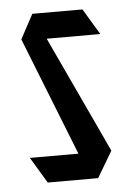

<svg xmlns="http://www.w3.org/2000/svg" viewBox="-43 -542 393 576"><g transform="rotate(-5 153.5 -254.0)"><path d="M85.2 -430.1 75.8 -508.3H226.8L273.2 -431.1V-430.1ZM184.8 -58.8 36.3 -434.7 75.8 -508.3 276 -79.3V-78.3ZM77.8 0 31.4 -77.3V-78.3H276L229.6 0Z"/></g></svg>

Font: Foldit Thin
Style: Regular
Weight: 100
Designer: Sophia Tai
Foundry: Sophia Tai
Version: Version 1.003